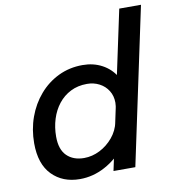

<svg xmlns="http://www.w3.org/2000/svg" viewBox="-87 -858 854 944"><g transform="rotate(-10 340.0 -386.0)"><path d="M236.5 10.5Q150.5 10.5 97.5 -43.8Q44.5 -98 44.5 -201.5Q44.5 -270.5 66.5 -331.5Q88.5 -392.5 128.8 -439.2Q169 -486 224.2 -512.8Q279.5 -539.5 345 -539.5Q399 -539.5 442 -516.5Q485 -493.5 510 -452Q535 -410.5 535 -355.5Q535 -342.5 532.8 -325.8Q530.5 -309 527.5 -296.5L468 -294.5Q470 -301.5 471.2 -312.2Q472.5 -323 472.5 -329.5Q472.5 -363.5 456.2 -389.5Q440 -415.5 412.2 -430Q384.5 -444.5 350.5 -444.5Q304.5 -444.5 268.5 -426.2Q232.5 -408 207.5 -376.2Q182.5 -344.5 169.5 -303Q156.5 -261.5 156.5 -215Q156.5 -151 188.5 -119.5Q220.5 -88 274.5 -88Q315 -88 353 -107.2Q391 -126.5 419 -160Q447 -193.5 456 -236.5L522.5 -234Q508 -165 465 -109.5Q422 -54 362 -21.8Q302 10.5 236.5 10.5ZM405 0 571.5 -781.5H680L514 0Z"/></g></svg>

Font: Epilogue Medium
Style: Italic
Weight: 500
Italic angle: -12°
Designer: Tyler Finck
Foundry: Etcetera Type Co
Version: Version 2.112